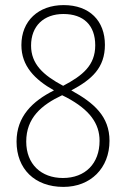

<svg xmlns="http://www.w3.org/2000/svg" viewBox="-20 -815 495 754"><path d="M230 -795C131 -795 64 -733 64 -638C64 -556 116 -503 192 -460C108 -418 45 -358 45 -259C45 -152 116 -81 229 -81C336 -81 410 -155 410 -262C410 -358 349 -411 260 -460C341 -503 392 -549 392 -639C392 -733 332 -795 230 -795ZM229 -760C308 -760 354 -716 354 -637C354 -558 304 -518 228 -478C149 -520 102 -564 102 -636C102 -713 152 -760 229 -760ZM83 -259C83 -352 143 -403 224 -441L242 -432C332 -384 371 -330 371 -262C371 -173 315 -116 227 -116C142 -116 83 -170 83 -259Z"/></svg>

Font: Noto Sans Kannada UI Condensed ExtraLight
Style: Regular
Weight: 200
Width: 3
Designer: Jelle Bosma - Monotype Design Team
Foundry: Monotype Imaging Inc.
Version: Version 2.005